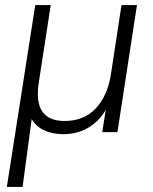

<svg xmlns="http://www.w3.org/2000/svg" viewBox="-20 -521 605 757"><path d="M7 216 119 -501H180L133 -196Q121 -118 147 -81Q173 -44 234 -44Q311 -44 357.5 -93.5Q404 -143 417 -226L459 -501H520L443 0H383L397 -88Q371 -43 328 -17.5Q285 8 230 8Q187 8 154.5 -7Q122 -22 105 -52L69 216Z"/></svg>

Font: Mulish Light
Style: Italic
Weight: 300
Italic angle: -9°
Designer: Vernon Adams
Foundry: Vernon Adams
Version: Version 3.603; ttfautohint (v1.8.3)